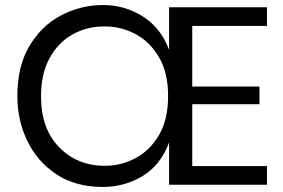

<svg xmlns="http://www.w3.org/2000/svg" viewBox="-20 -734 1126 763"><path d="M390 9Q280 9 204 -41.5Q128 -92 88.5 -174Q49 -256 49 -352Q49 -471 97 -551.5Q145 -632 223 -673Q301 -714 390 -714Q475 -714 547 -669Q619 -624 652 -536V-705H1041V-631H744V-390H1011V-320H744V-74H1041V0H652V-168Q619 -79 548.5 -35.5Q478 8 390 9ZM396 -75Q461 -75 518.5 -105.5Q576 -136 612 -197.5Q648 -259 648 -352Q648 -444 612.5 -505.5Q577 -567 519.5 -598Q462 -629 396 -629Q324 -629 267 -596.5Q210 -564 176.5 -502Q143 -440 143 -352Q143 -222 215.5 -148.5Q288 -75 396 -75Z"/></svg>

Font: Ulagadi Sans
Style: Regular
Weight: 400
Designer: Ninad Kale (Devanagari), Jonny Pinhorn (Latin)
Foundry: Indian Type Foundry
Version: Version 3.01;March 29, 2020;FontCreator 12.0.0.2522 64-bit; 